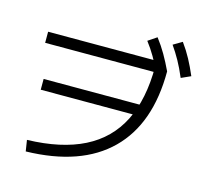

<svg xmlns="http://www.w3.org/2000/svg" viewBox="-123 -994 1246 1170"><g transform="rotate(15 500.0 -408.5)"><path d="M126 -32Q341 -38 483 -109.5Q625 -181 695 -320Q765 -459 765 -666L803 -632H80V-702H813L843 -656Q843 -325 663 -147.5Q483 30 137 38ZM128 -349V-417H770V-349ZM784 -625Q757 -682 732.5 -724Q708 -766 678 -805L733 -842Q766 -799 792 -754Q818 -709 843 -656ZM933 -639Q909 -696 885 -739Q861 -782 833 -822L889 -855Q921 -811 945.5 -765.5Q970 -720 993 -666Z"/></g></svg>

Font: M PLUS 1
Style: Regular
Weight: 400
Designer: Coji Morishita
Foundry: UNDERFOREST DESIGN
Version: Version 1.001